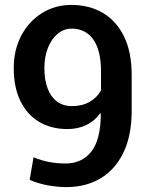

<svg xmlns="http://www.w3.org/2000/svg" viewBox="-20 -741 600 771"><path d="M246.6 10.3Q209.5 10.3 170.4 2.9Q131.3 -4.4 99.1 -19L114.7 -109.4Q145 -96.7 176.8 -90.6Q208.5 -84.5 243.2 -84.5Q308.6 -84.5 346.2 -131.6Q383.8 -178.7 384.8 -280.3L383.3 -287.6Q361.3 -255.9 327.1 -239.3Q293 -222.7 251 -222.7Q185.5 -222.7 137 -251.7Q88.4 -280.8 61.8 -335.7Q35.2 -390.6 35.2 -467.3Q35.2 -540.5 65.4 -597.9Q95.7 -655.3 148.2 -688.2Q200.7 -721.2 266.1 -721.2Q339.4 -721.2 393.8 -688.7Q448.2 -656.2 478.5 -593.5Q508.8 -530.8 508.8 -439.9V-296.4Q508.8 -196.8 475.6 -128.2Q442.4 -59.6 383.5 -24.7Q324.7 10.3 246.6 10.3ZM269 -314.9Q310.5 -314.9 340.3 -332.3Q370.1 -349.6 385.7 -377.9V-453.6Q385.7 -538.6 354.7 -582.3Q323.7 -626 267.6 -626Q236.3 -626 211.4 -605.2Q186.5 -584.5 172.4 -548.6Q158.2 -512.7 158.2 -467.3Q158.2 -420.9 170.9 -386.7Q183.6 -352.5 208.5 -333.7Q233.4 -314.9 269 -314.9Z"/></svg>

Font: Roboto Slab LO Medium
Style: Regular
Weight: 500
Designer: Google
Version: Version 2.000